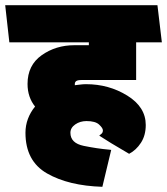

<svg xmlns="http://www.w3.org/2000/svg" viewBox="-31 -700 643 739"><path d="M300 -376Q388 -376 459 -332Q530 -288 530 -219Q530 -179 511.5 -150.5Q493 -122 466 -108Q379 -159 365 -169L351 -178Q355 -181 360 -185.5Q365 -190 365 -198.5Q365 -207 350.5 -220.5Q336 -234 302 -234Q277 -234 258.5 -221Q240 -208 240 -189Q240 -149 291.5 -138.5Q343 -128 389 -124Q391 -124 393 -123.5Q395 -123 397 -123L363 19Q233 15 150 -32.5Q67 -80 67 -189Q67 -217 76.5 -242.5Q86 -268 104 -290Q90 -307 82.5 -329Q75 -351 75 -377Q75 -449 129.5 -487.5Q184 -526 255 -526H311V-537H5L-11 -680H575L592 -537H493V-392H283Q268 -392 262.5 -388Q257 -384 257 -377V-372Q267 -373 278 -374.5Q289 -376 300 -376Z"/></svg>

Font: Palanquin Dark
Style: Bold
Weight: 700
Designer: Pria Ravichandran
Version: Version 1.000